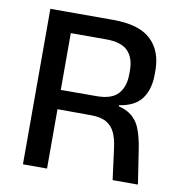

<svg xmlns="http://www.w3.org/2000/svg" viewBox="-74 -708 730 777"><g transform="rotate(10 291.0 -319.5)"><path d="M439.5 0 422.5 -129.5Q418 -165 406.8 -190.2Q395.5 -215.5 372 -229.5Q348.5 -243.5 306.5 -243.5L140 -244V-323L317 -323.5Q378.5 -323.5 405 -353Q431.5 -382.5 431.5 -435V-449Q431.5 -500.5 404.5 -528.5Q377.5 -556.5 315 -556.5H138V-639H329Q435.5 -639 484.2 -593.5Q533 -548 533 -466.5V-450.5Q533 -390 505.2 -351.5Q477.5 -313 412.5 -303V-290L370.5 -304.5Q426 -300.5 456.2 -280.5Q486.5 -260.5 500.5 -225.5Q514.5 -190.5 522 -140.5L543.5 0ZM71 0V-639H169.5V-295.5L170 -258V0Z"/></g></svg>

Font: Anek Latin Medium
Style: Regular
Weight: 500
Designer: Yesha Goshar
Foundry: Ek Type
Version: Version 1.003